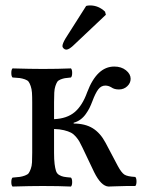

<svg xmlns="http://www.w3.org/2000/svg" viewBox="-20 -682 520 704"><path d="M178.2 -209V-122.1Q178.2 -96.2 180.2 -80.8Q182.1 -65.4 185.3 -55.4Q188.5 -45.4 196.8 -40.5Q205.1 -35.6 213.9 -33.9Q222.7 -32.2 240.2 -30.8Q244.6 -26.4 244.6 -14.4Q244.6 -2.4 240.2 2Q196.3 0 136.2 0Q92.3 0 25.9 2Q21.5 -2.4 21.5 -14.4Q21.5 -26.4 25.9 -30.8Q43.9 -32.2 52.7 -33.4Q61.5 -34.7 71.5 -38.3Q81.5 -42 85.2 -47.1Q88.9 -52.2 92.8 -62.7Q96.7 -73.2 97.4 -86.9Q98.1 -100.6 98.1 -122.1V-307.1Q98.1 -328.6 97.2 -342.3Q96.2 -356 92.5 -366.5Q88.9 -377 85 -382.3Q81.1 -387.7 71.3 -391.1Q61.5 -394.5 52.5 -395.8Q43.5 -397 25.9 -397.9Q21.5 -402.3 21.5 -414.6Q21.5 -426.8 25.9 -431.2Q92.3 -429.2 137.2 -429.2Q192.4 -429.2 240.2 -431.2Q244.6 -426.8 244.6 -414.6Q244.6 -402.3 240.2 -397.9Q225.1 -396.5 217.8 -395.3Q210.4 -394 201.9 -390.6Q193.4 -387.2 189.9 -381.8Q186.5 -376.5 183.1 -366.5Q179.7 -356.4 179 -342.5Q178.2 -328.6 178.2 -307.1V-245.1Q225.6 -247.1 253.9 -271Q282.2 -294.9 299.8 -344.2Q335.4 -438 398.9 -438Q424.8 -438 441.9 -424.3Q459 -410.6 459 -393.1Q459 -377.4 446.5 -365.7Q434.1 -354 416 -354Q398.9 -354 388.2 -361.8Q377.4 -368.2 366.2 -368.2Q351.1 -368.2 340.6 -354.7Q330.1 -341.3 318.8 -311Q313 -295.9 307.9 -285.6Q302.7 -275.4 294.4 -263.7Q286.1 -252 275.1 -243.9Q264.2 -235.8 250 -231.9V-229Q292 -229 320.1 -211.7Q348.1 -194.3 367.2 -158.2L412.1 -73.2Q425.3 -48.8 436.3 -41.7Q447.3 -34.7 476.1 -33.2Q480.5 -28.8 480.5 -16.6Q480.5 -4.4 476.1 0Q467.3 -0.5 444.8 0Q422.4 0.5 401.1 1.2Q379.9 2 377.9 2Q350.6 0.5 325.2 -50.8L282.2 -141.1Q275.4 -155.3 271 -163.1Q266.6 -170.9 258.3 -180.7Q250 -190.4 240.2 -195.6Q230.5 -200.7 214.6 -204.6Q198.7 -208.5 178.2 -209ZM295.9 -660.2Q301.8 -662.1 310.1 -662.1Q341.3 -662.1 365.2 -639.2L368.2 -627.9L252.9 -519Q233.9 -500 223.1 -500Q217.8 -500 213.4 -504.2Q209 -508.3 209 -513.2Q209 -522 220.2 -541Z"/></svg>

Font: Common Serif
Style: Regular
Weight: 400
Designer: Philipp H. Poll, Khaled Hosny
Foundry: Stefan Peev, Context Ltd.
Version: Version 1.026